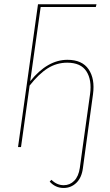

<svg xmlns="http://www.w3.org/2000/svg" viewBox="-20 -701 525 915"><path d="M436.5 -667.5H173.8L124 -314Q206.1 -416 301.3 -416Q371.6 -416 402.3 -370.6Q433.1 -325.2 423.3 -252.4L388.7 0L375 101.1Q369.1 146 343.8 170.4Q318.4 194.8 283.2 194.8Q244.1 194.8 216.8 164.6L225.1 155.8Q251 181.6 283.7 181.6Q313 181.6 333.7 160.6Q354.5 139.6 360.4 99.1L374 0L409.2 -252.4Q418.5 -319.8 391.8 -361.1Q365.2 -402.3 300.3 -402.3Q250 -402.3 207.3 -375.5Q164.6 -348.6 121.1 -293L80.1 0H65.9L161.1 -680.7H439.9Z"/></svg>

Font: Fira Sans Compressed Hair
Style: Italic
Weight: 100
Width: 3
Italic angle: -8°
Designer: Carrois Corporate & Edenspiekermann AG
Foundry: Carrois Corporate GbR & Edenspiekermann AG
Version: Version 4.203;PS 004.203;hotconv 1.0.88;makeotf.lib2.5.64775